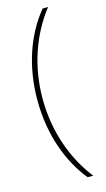

<svg xmlns="http://www.w3.org/2000/svg" viewBox="-133 -758 529 959"><g transform="rotate(-15 131.5 -278.0)"><path d="M51 -278C51 -95 110 55 194 158H223C140 53 78 -99 78 -278C78 -449 134 -600 223 -714H195C100 -599 51 -444 51 -278Z"/></g></svg>

Font: Noto Sans Armenian ExtraCondensed Thin
Style: Regular
Weight: 100
Width: 2
Designer: Monotype Design Team
Foundry: Monotype Imaging Inc.
Version: Version 2.008